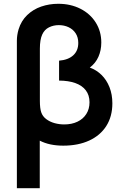

<svg xmlns="http://www.w3.org/2000/svg" viewBox="-20 -755 644 1015"><path d="M69.2 -540Q69.2 -569.1 78.2 -599.7Q91.9 -644.7 123.5 -675.1Q155.1 -705.6 197.8 -720.3Q240.6 -735 288.2 -735Q353.1 -735 405 -708.8Q456.9 -682.5 486.2 -635.8Q515.5 -589.2 515.5 -530.3Q515.5 -489.2 500.4 -455Q485.3 -420.8 454.8 -397.8Q489.9 -385.2 516.9 -358.7Q543.8 -332.2 558.9 -293.8Q574 -255.5 574 -208.8Q574 -139.3 542 -89Q509.9 -38.7 451.3 -11.8Q392.8 15 314.3 15Q278.1 15 246.9 8.4Q215.8 1.8 190.2 -11.5V240H69.2ZM319.7 -97.2Q359 -97.2 389.2 -111.5Q419.4 -125.8 436.3 -152.4Q453.2 -178.9 453.2 -214.2Q453.2 -252.3 433.3 -277.9Q413.5 -303.5 377.5 -316.1Q341.5 -328.7 292.3 -329V-434.3Q340.4 -438.2 367.1 -462.5Q393.8 -486.8 393.8 -528Q393.8 -557.7 379.9 -579Q366 -600.2 342.5 -611.2Q319 -622.2 290.8 -622.2Q262.7 -622.2 238.9 -610.4Q215.2 -598.7 203.3 -572.7Q190.8 -545.6 190.8 -497.7V-221.5Q190.8 -181.8 198 -161.2Q205.3 -139.8 224.2 -125.5Q243.2 -111.1 268.3 -104.1Q293.4 -97.2 319.7 -97.2Z"/></svg>

Font: Hauora
Style: Regular
Weight: 400
Designer: Wayne Shih
Foundry: WCYS
Version: Version 1.001